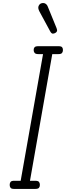

<svg xmlns="http://www.w3.org/2000/svg" viewBox="-20 -1229 430 1249"><path d="M72.5 0Q54.5 0 48.8 -7.2Q43 -14.5 43 -26Q43 -38.5 48.8 -45.8Q54.5 -53 72.5 -53H114.5L260 -877H230Q211.5 -877 205.2 -884.8Q199 -892.5 199 -903.5Q199 -915 205 -921.8Q211 -928.5 230 -928.5H360Q378.5 -928.5 384 -921.8Q389.5 -915 389.5 -903.5Q389.5 -892.5 383.8 -884.8Q378 -877 360 -877H320L175 -53H208.5Q227.5 -53 233.5 -45.8Q239.5 -38.5 239.5 -26Q239.5 -14.5 233.5 -7.2Q227.5 0 208.5 0ZM339.5 -1014.5Q331.5 -1010 323 -1010.2Q314.5 -1010.5 306 -1026L236.5 -1154.5Q225 -1176.5 231.2 -1190.2Q237.5 -1204 249 -1207.5Q264 -1212 275 -1205.5Q286 -1199 291 -1185.5L348 -1046Q353.5 -1032 350.2 -1025.2Q347 -1018.5 339.5 -1014.5Z"/></svg>

Font: Edu VIC WA NT Hand Pre
Style: Regular
Weight: 400
Designer: Tina and Corey Anderson, Eben Sorkin, Mirko Velimirovic
Foundry: Google for Education
Version: Version 1.000